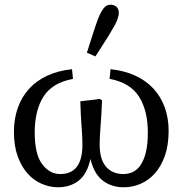

<svg xmlns="http://www.w3.org/2000/svg" viewBox="-20 -780 773 813"><path d="M226 13Q191 13 157 -1.5Q123 -16 97 -45Q71 -74 55 -118Q39 -162 39 -222Q39 -277 55.5 -323.5Q72 -370 103.5 -404.5Q135 -439 181 -460Q227 -481 285 -487L289 -446Q202 -430 164.5 -371.5Q127 -313 127 -219Q127 -127 158.5 -85Q190 -43 235 -43Q329 -43 329 -167Q329 -199 325.5 -243.5Q322 -288 320 -351L403 -361L412 -355Q410 -299 406 -249Q402 -199 402 -168Q402 -105 429 -74Q456 -43 502 -43Q524 -43 543 -52Q562 -61 576 -82Q590 -103 598 -136.5Q606 -170 606 -219Q606 -312 568.5 -371Q531 -430 444 -446L448 -487Q506 -481 552 -460Q598 -439 629.5 -405Q661 -371 677.5 -325.5Q694 -280 694 -226Q694 -165 678 -120Q662 -75 635.5 -45.5Q609 -16 575 -1.5Q541 13 504 13Q452 13 415 -15.5Q378 -44 363 -107Q349 -43 313 -15Q277 13 226 13ZM348 -557Q360 -594 370 -626Q380 -658 384 -669Q394 -699 402 -716.5Q410 -734 418 -744Q426 -754 433.5 -757Q441 -760 449 -760Q463 -760 473 -751.5Q483 -743 483 -725Q483 -719 481.5 -712.5Q480 -706 476.5 -696Q473 -686 465.5 -672.5Q458 -659 446 -639Q440 -628 422 -600.5Q404 -573 384 -541Z"/></svg>

Font: Source Serif Pro
Style: Regular
Weight: 400
Designer: Frank Grießhammer
Foundry: Adobe Systems Incorporated
Version: Version 2.000;PS 1.000;hotconv 16.6.51;makeotf.lib2.5.65220